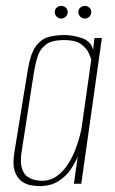

<svg xmlns="http://www.w3.org/2000/svg" viewBox="-20 -624 390 652"><path d="M113 8Q104 8 87 5.5Q70 3 54.5 -7.5Q39 -18 30.5 -41.5Q22 -65 29 -108L74 -384Q83 -441 101.5 -466.5Q120 -492 145 -498.5Q170 -505 198 -505Q228 -505 258.5 -494.5Q289 -484 296 -455L301 -495H326L256 0H231L244 -93Q236 -72 220 -48.5Q204 -25 178 -8.5Q152 8 113 8ZM122 -10Q151 -10 173 -26Q195 -42 210.5 -66Q226 -90 236 -116.5Q246 -143 251.5 -164.5Q257 -186 258 -196L290 -422Q288 -429 281 -444.5Q274 -460 255.5 -474Q237 -488 197 -488Q157 -488 136.5 -473Q116 -458 108 -433Q100 -408 95 -377L53 -106Q48 -72 54.5 -52Q61 -32 74 -23.5Q87 -15 100.5 -12.5Q114 -10 122 -10ZM188 -561Q179 -561 172.5 -567.5Q166 -574 166 -583Q166 -592 172.5 -598Q179 -604 188 -604Q197 -604 203.5 -598Q210 -592 210 -583Q210 -574 203.5 -567.5Q197 -561 188 -561ZM268 -561Q259 -561 252.5 -567.5Q246 -574 246 -583Q246 -592 252.5 -598Q259 -604 268 -604Q277 -604 283.5 -598Q290 -592 290 -583Q290 -574 283.5 -567.5Q277 -561 268 -561Z"/></svg>

Font: Alumni Sans Thin Thin
Style: Italic
Weight: 250
Italic angle: -8°
Version: Version 1.016